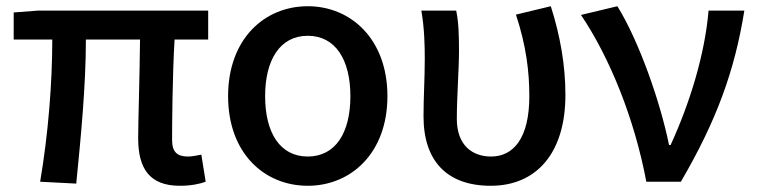

<svg xmlns="http://www.w3.org/2000/svg" viewBox="-20 -584 2433 617"><path d="M558 13C594 13 622 7 641 0L627 -87C608 -83 594 -81 584 -81C550 -81 533 -95 533 -134C533 -178 534 -341 541 -457H649V-550H103L24 -544V-457H148C148 -317 135 -153 109 0L225 6C240 -144 256 -310 256 -457H430C429 -346 424 -190 424 -140C424 -43 460 13 558 13Z M969 13C1107 13 1225 -91 1225 -275C1225 -459 1107 -564 969 -564C830 -564 713 -459 713 -275C713 -91 830 13 969 13ZM969 -81C880 -81 832 -157 832 -275C832 -392 880 -469 969 -469C1058 -469 1106 -392 1106 -275C1106 -157 1058 -81 969 -81Z M1557 13C1704 13 1797 -92 1797 -279C1797 -375 1780 -470 1750 -564L1638 -537C1671 -437 1681 -354 1681 -275C1681 -141 1631 -81 1558 -81C1499 -81 1448 -116 1448 -202C1448 -271 1455 -363 1455 -419C1455 -469 1454 -512 1446 -550H1334C1344 -492 1345 -438 1345 -394C1345 -332 1341 -271 1341 -210C1341 -67 1416 13 1557 13Z M2057 0H2168C2283 -197 2341 -357 2372 -550H2257C2245 -409 2197 -253 2135 -118H2130C2102 -256 2034 -451 1964 -564L1847 -536C1940 -398 2019 -202 2057 0Z"/></svg>

Font: Noto Sans HK Medium
Style: Regular
Weight: 500
Designer: Ryoko NISHIZUKA 西塚涼子 (kana, bopomofo & ideographs); Paul D. Hunt (Latin, Greek & Cyrillic); Sandoll Communications 산돌커뮤니
Foundry: Adobe
Version: Version 2.002;hotconv 1.0.116;makeotfexe 2.5.65601